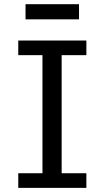

<svg xmlns="http://www.w3.org/2000/svg" viewBox="-20 -909 516 929"><path d="M397.9 -712.9V-642.1H278.3V-70.8H397.9V0H68.4V-70.8H185.5V-642.1H68.4V-712.9ZM103.5 -888.7H362.3V-815.4H103.5Z"/></svg>

Font: Andika Phon
Style: Regular
Weight: 400
Designer: Victor Gaultney, Annie Olsen, Julie Remington, Don Collingsworth, Eric Hays, Becca Hirsbrunner
Foundry: SIL International
Version: Version 5.000